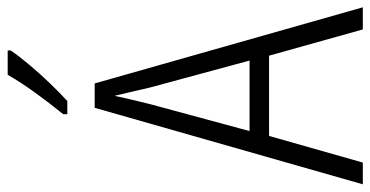

<svg xmlns="http://www.w3.org/2000/svg" viewBox="-258 -780 987 512"><g transform="rotate(-90 236.0 -524.5)"><path d="M413 -51 343 -301H129L58 -51H0L204 -766H269L472 -51ZM258 -619Q253 -642 247 -666.5Q241 -691 236 -713Q231 -690 225.5 -666.5Q220 -643 214 -619L142 -353H330ZM357 -990Q342 -968 318.5 -940Q295 -912 269 -885Q243 -858 222 -839H187V-850Q217 -887 244.5 -925Q272 -963 292 -998H357Z"/></g></svg>

Font: Noto Sans Tamil UI Condensed Light
Style: Regular
Weight: 300
Width: 3
Designer: Jelle Bosma - Monotype Design Team
Foundry: Monotype Imaging Inc.
Version: Version 2.004; ttfautohint (v1.8.4.7-5d5b)